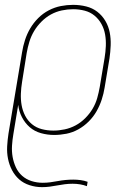

<svg xmlns="http://www.w3.org/2000/svg" viewBox="-20 -548 540 791"><path d="M153 223Q127 223 102 215Q77 207 59 191Q41 175 29.5 153Q18 131 13 106Q8 81 9.5 54.5Q11 28 15 2L71 -333Q75 -358 83 -383Q91 -408 104.5 -431Q118 -454 137.5 -473.5Q157 -493 181 -505.5Q205 -518 230.5 -523Q256 -528 281 -528Q309 -528 335 -521.5Q361 -515 381 -499.5Q401 -484 414 -462Q427 -440 432 -414.5Q437 -389 436 -361.5Q435 -334 431 -307L411 -187Q407 -162 399 -137.5Q391 -113 378 -90Q365 -67 345.5 -47.5Q326 -28 302.5 -15Q279 -2 253.5 3Q228 8 203 8Q175 8 148.5 0.5Q122 -7 102.5 -24Q83 -41 70.5 -65Q58 -89 55 -116L35 5Q31 28 29.5 52Q28 76 32 98.5Q36 121 45.5 141.5Q55 162 71.5 176.5Q88 191 110 198Q132 205 156 205Q172 205 187 203Q202 201 218 198Q234 195 250 193.5Q266 192 282 192Q297 192 312 194Q327 196 341 201L338 219Q325 214 310 211.5Q295 209 279 209Q263 209 247 211Q231 213 215.5 216Q200 219 184.5 221Q169 223 153 223ZM200 -10Q223 -10 246.5 -15Q270 -20 291.5 -31.5Q313 -43 331 -61Q349 -79 361.5 -100Q374 -121 380.5 -144Q387 -167 391 -190L411 -310Q415 -334 416 -358.5Q417 -383 413 -406Q409 -429 398 -449Q387 -469 369.5 -483.5Q352 -498 329 -504Q306 -510 281 -510Q258 -510 234.5 -505Q211 -500 190 -488.5Q169 -477 151 -459Q133 -441 120.5 -420Q108 -399 101 -376Q94 -353 90 -330L71 -211Q67 -187 66 -162.5Q65 -138 69 -115Q73 -92 83.5 -71.5Q94 -51 111.5 -36.5Q129 -22 152 -16Q175 -10 200 -10Z"/></svg>

Font: Iosevka Term Curly Th Obl
Style: Regular
Weight: 100
Italic angle: -9°
Designer: Belleve Invis
Foundry: Belleve Invis
Version: Version 32.3.0